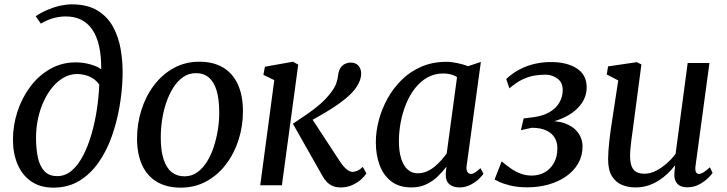

<svg xmlns="http://www.w3.org/2000/svg" viewBox="-20 -851 3339 882"><path d="M225 11Q165.5 11 124 -17.2Q82.5 -45.5 61 -95.5Q39.5 -145.5 39.5 -209.5Q39.5 -276 60.5 -339.5Q81.5 -403 119.8 -453.8Q158 -504.5 211 -534.5Q264 -564.5 327.5 -564.5Q362 -564.5 395.2 -555.2Q428.5 -546 445 -532.5Q445.5 -594 435 -639.8Q424.5 -685.5 403.5 -715.8Q382.5 -746 352 -760.8Q321.5 -775.5 282 -775.5Q255.5 -775.5 227.5 -768.2Q199.5 -761 167.5 -742.5L144 -776.5Q170 -794 199 -806.2Q228 -818.5 256.5 -824.8Q285 -831 310 -831Q381 -831 427.2 -803Q473.5 -775 499.5 -727.5Q525.5 -680 535.2 -620.2Q545 -560.5 543 -496.5Q541 -430 528.8 -359.5Q516.5 -289 493 -223Q469.5 -157 432.5 -104.2Q395.5 -51.5 344.2 -20.2Q293 11 225 11ZM243 -42Q281 -42 311 -68.5Q341 -95 363.5 -139.5Q386 -184 401.5 -238.8Q417 -293.5 425.5 -351.5Q434 -409.5 436 -462Q423.5 -480.5 406 -491.2Q388.5 -502 370 -506.5Q351.5 -511 334.5 -511Q303 -511 274.5 -495.5Q246 -480 222.5 -452.2Q199 -424.5 181.8 -387.8Q164.5 -351 155 -307.8Q145.5 -264.5 145.5 -218.5Q145.5 -167.5 154 -127.8Q162.5 -88 183.8 -65Q205 -42 243 -42Z M895.5 -567.5Q960 -567.5 1004.8 -540.8Q1049.5 -514 1072.8 -463Q1096 -412 1096 -339Q1096 -271.5 1076 -208.8Q1056 -146 1018.2 -96.2Q980.5 -46.5 927.8 -17.8Q875 11 810 11Q747 11 702 -15Q657 -41 633.5 -91.2Q610 -141.5 609.5 -213Q609.5 -282 629.5 -345.5Q649.5 -409 687.2 -459Q725 -509 777.8 -538.2Q830.5 -567.5 895.5 -567.5ZM880 -515Q847 -515 821 -496.8Q795 -478.5 775.8 -448Q756.5 -417.5 743.5 -379Q730.5 -340.5 724.5 -299.5Q718.5 -258.5 718.5 -219.5Q718.5 -159 731.5 -119.2Q744.5 -79.5 768.8 -60.2Q793 -41 827.5 -41Q860 -41 885.5 -59Q911 -77 930.2 -107.5Q949.5 -138 962 -176.5Q974.5 -215 981 -256Q987.5 -297 987 -335.5Q987 -396.5 974.8 -436Q962.5 -475.5 939 -495.2Q915.5 -515 880 -515Z M1175.5 0 1240 -483 1190 -507 1197 -544.5 1326 -567.5 1350 -554 1275 0ZM1544.5 10Q1523 10 1507 2.8Q1491 -4.5 1479.5 -17.2Q1468 -30 1459.5 -46L1325.5 -282.5Q1359 -305 1390.5 -326.5Q1422 -348 1449.8 -372Q1477.5 -396 1500 -425.5Q1519 -450 1525.5 -470.5Q1532 -491 1533.5 -508Q1536.5 -528 1545 -540.2Q1553.5 -552.5 1565.8 -558Q1578 -563.5 1591 -563.5Q1613.5 -563.5 1625.8 -550Q1638 -536.5 1639 -516Q1639.5 -498 1633.2 -481.2Q1627 -464.5 1615.5 -448Q1597.5 -422.5 1567.8 -398.2Q1538 -374 1505 -353Q1472 -332 1442.8 -315.8Q1413.5 -299.5 1396 -289.5L1401 -324L1543.5 -106.5Q1557 -86 1571.8 -73.8Q1586.5 -61.5 1599 -61.5Q1608.5 -61.5 1620.2 -66Q1632 -70.5 1646.5 -84.5L1663 -54.5Q1655 -41.5 1638.5 -26.5Q1622 -11.5 1598 -0.8Q1574 10 1544.5 10Z M2124 -92.5Q2120.5 -69.5 2127.5 -60.8Q2134.5 -52 2143 -52Q2152 -52 2162.2 -58.5Q2172.5 -65 2187 -78.5L2201 -53Q2197 -46 2182 -31Q2167 -16 2143.2 -3Q2119.5 10 2090 10Q2061.5 10 2044 -5Q2026.5 -20 2027.5 -54L2031 -85.5Q2013.5 -62.5 1990.8 -40.5Q1968 -18.5 1938 -4.2Q1908 10 1869.5 10Q1814.5 10 1778.2 -17.2Q1742 -44.5 1724.2 -91.8Q1706.5 -139 1706.5 -197.5Q1706.5 -247 1720.2 -299Q1734 -351 1760.5 -398.8Q1787 -446.5 1826 -484.8Q1865 -523 1916.5 -545Q1968 -567 2031 -567Q2054 -567 2081.8 -561Q2109.5 -555 2130.5 -547L2189 -566.5ZM2079.5 -496.5Q2066 -505.5 2050 -509.5Q2034 -513.5 2016.5 -513.5Q1976 -513.5 1943.5 -495.2Q1911 -477 1886.5 -445.5Q1862 -414 1845.5 -373.8Q1829 -333.5 1820.8 -289.5Q1812.5 -245.5 1812.5 -203Q1812.5 -154.5 1823.2 -121.5Q1834 -88.5 1853.2 -71.8Q1872.5 -55 1898 -55Q1921 -55 1941 -63.8Q1961 -72.5 1977.8 -86.5Q1994.5 -100.5 2008 -116Q2021.5 -131.5 2032 -146Z M2402.5 9.5Q2357.5 9.5 2325.2 1.5Q2293 -6.5 2274.5 -15.2Q2256 -24 2252 -26.5L2284.5 -109.5Q2304.5 -93 2325.5 -78Q2346.5 -63 2370.8 -53.8Q2395 -44.5 2422.5 -44.5Q2455 -44.5 2481.5 -59Q2508 -73.5 2524.2 -101.8Q2540.5 -130 2540.5 -171Q2540.5 -196.5 2528.5 -217.5Q2516.5 -238.5 2490.5 -251.2Q2464.5 -264 2422.5 -264L2373 -253L2385.5 -307L2418 -311Q2470.5 -316.5 2502.5 -334.8Q2534.5 -353 2549.8 -380Q2565 -407 2565 -437.5Q2565 -473 2540 -490.5Q2515 -508 2486.5 -508Q2463 -508 2436.8 -504Q2410.5 -500 2381.8 -486.8Q2353 -473.5 2320 -445L2305.5 -488Q2334 -515 2367.2 -532.2Q2400.5 -549.5 2436.8 -557.8Q2473 -566 2510 -566Q2585 -566 2630 -536.5Q2675 -507 2675 -450Q2675 -418 2661 -391.2Q2647 -364.5 2621.5 -343Q2596 -321.5 2561.5 -306.8Q2527 -292 2486.5 -284.5L2482 -293Q2535.5 -298.5 2574.5 -284.5Q2613.5 -270.5 2634.8 -242.2Q2656 -214 2656 -178Q2656 -135 2636 -100.2Q2616 -65.5 2581 -41Q2546 -16.5 2500.2 -3.5Q2454.5 9.5 2402.5 9.5Z M2899 10Q2865 10 2836.5 -2Q2808 -14 2790.8 -42.2Q2773.5 -70.5 2773.5 -120Q2773.5 -137.5 2775 -158.5Q2776.5 -179.5 2779 -202.8Q2781.5 -226 2784.8 -249.2Q2788 -272.5 2791.5 -294.5L2820 -481.5L2767 -509L2773.5 -546L2905.5 -565.5L2926.5 -555L2891.5 -290.5Q2889 -269 2886 -248.5Q2883 -228 2880.5 -208.5Q2878 -189 2876.2 -170.8Q2874.5 -152.5 2874.5 -136Q2874.5 -103 2882.5 -85Q2890.5 -67 2905.5 -60Q2920.5 -53 2941 -53Q2967 -53 2993.5 -66.5Q3020 -80 3043.5 -101Q3067 -122 3083.5 -144.5L3139 -561.5H3239L3175 -88.5Q3172.5 -69.5 3177 -60.8Q3181.5 -52 3190 -52Q3199.5 -52 3211.2 -59Q3223 -66 3241 -82.5L3253.5 -56.5Q3249.5 -49.5 3233.2 -33.5Q3217 -17.5 3192.2 -4Q3167.5 9.5 3137 9.5Q3106 9.5 3091 -7.5Q3076 -24.5 3078 -52.5Q3078 -54.5 3078.2 -58.5Q3078.5 -62.5 3079 -67.8Q3079.5 -73 3080.2 -78.8Q3081 -84.5 3081.5 -89L3080 -90Q3065.5 -71.5 3047 -53.8Q3028.5 -36 3005.8 -21.5Q2983 -7 2956.5 1.5Q2930 10 2899 10Z"/></svg>

Font: Merriweather 20pt
Style: Italic
Weight: 400
Italic angle: -7.8°
Version: Version 2.101